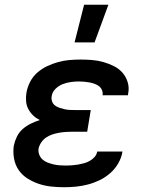

<svg xmlns="http://www.w3.org/2000/svg" viewBox="-20 -778 640 806"><path d="M249 8Q221 8 194 5Q167 2 142 -6.5Q117 -15 95 -29Q73 -43 58.5 -64Q44 -85 39 -112Q34 -139 38 -167Q42 -186 51 -204.5Q60 -223 75.5 -236.5Q91 -250 109.5 -259Q128 -268 147 -274Q131 -282 119 -293.5Q107 -305 99 -320Q91 -335 89.5 -353Q88 -371 91 -389Q95 -412 106.5 -434.5Q118 -457 137 -473.5Q156 -490 178.5 -500.5Q201 -511 224.5 -517.5Q248 -524 271.5 -526Q295 -528 318 -528Q343 -528 367 -526Q391 -524 414 -517.5Q437 -511 458 -500.5Q479 -490 494 -473Q509 -456 516 -433Q523 -410 518 -385L517 -378H410L411 -380Q412 -391 407.5 -401Q403 -411 394.5 -417Q386 -423 376 -426.5Q366 -430 355.5 -432Q345 -434 333.5 -435Q322 -436 311 -436Q294 -436 276.5 -433.5Q259 -431 242.5 -424.5Q226 -418 212.5 -404.5Q199 -391 197 -374Q195 -363 198.5 -352.5Q202 -342 210.5 -335.5Q219 -329 229.5 -325.5Q240 -322 251 -319.5Q262 -317 273.5 -316.5Q285 -316 296 -316H361L346 -225H281Q268 -225 254.5 -224Q241 -223 227 -220.5Q213 -218 199.5 -213.5Q186 -209 174 -201Q162 -193 153.5 -180.5Q145 -168 142 -155Q140 -142 144.5 -129.5Q149 -117 158.5 -108.5Q168 -100 180 -95.5Q192 -91 204.5 -88Q217 -85 230 -84Q243 -83 257 -83Q269 -83 282 -84Q295 -85 307 -87Q319 -89 332 -92.5Q345 -96 356.5 -102.5Q368 -109 377 -119Q386 -129 388 -142H494V-141Q490 -116 476.5 -92.5Q463 -69 442.5 -51Q422 -33 398 -21.5Q374 -10 349 -3.5Q324 3 299 5.5Q274 8 249 8ZM293 -600 333 -758H435L377 -600Z"/></svg>

Font: Iosevka SmBd Ex Obl
Style: Regular
Weight: 600
Width: 7
Italic angle: -9°
Monospace: yes
Designer: Belleve Invis
Foundry: Belleve Invis
Version: Version 32.5.0; ttfautohint (v1.8.4)